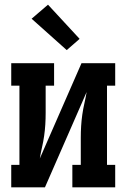

<svg xmlns="http://www.w3.org/2000/svg" viewBox="-20 -800 540 820"><path d="M28 0V-96H63V-434H28V-530H211V-434H175V-318Q175 -293 173.5 -268.5Q172 -244 168.5 -219.5Q165 -195 159.5 -171Q154 -147 150 -123L328 -530H472V-434H437V-96H472V0H289V-96H325V-212Q325 -237 326.5 -261.5Q328 -286 331.5 -310.5Q335 -335 340.5 -359Q346 -383 350 -407L172 0ZM265 -586 115 -720 185 -780 320 -634Z"/></svg>

Font: Iosevka Slab
Style: Bold
Weight: 700
Monospace: yes
Designer: Belleve Invis
Foundry: Belleve Invis
Version: Version 11.1.1; ttfautohint (v1.8.3)